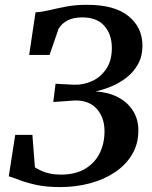

<svg xmlns="http://www.w3.org/2000/svg" viewBox="-20 -771 632 800"><path d="M230 8.5Q173.5 8.5 132 -0.5Q90.5 -9.5 62.2 -20.5Q34 -31.5 16.5 -36.5L43.5 -209H115L125.5 -73.5Q138 -66 153.2 -59Q168.5 -52 188.2 -47.8Q208 -43.5 234 -43.5Q293 -43.5 333.5 -67Q374 -90.5 394.8 -131.5Q415.5 -172.5 415.5 -224.5Q415.5 -280 384.2 -316.2Q353 -352.5 293.5 -352.5L202 -346L211.5 -422L287.5 -418Q326.5 -416.5 362.8 -432.8Q399 -449 422.5 -483.5Q446 -518 446 -571Q446 -628 414.8 -663.2Q383.5 -698.5 323 -698.5Q285 -698.5 260.8 -685.5Q236.5 -672.5 224 -651L186.5 -542H101.5L128 -719.5Q156.5 -721.5 187.8 -729Q219 -736.5 257 -743.8Q295 -751 343 -751Q457.5 -751 515.5 -703.8Q573.5 -656.5 573.5 -581Q573.5 -536.5 555 -503.5Q536.5 -470.5 507.2 -447.8Q478 -425 444 -411Q410 -397 378.5 -390Q430.5 -387 470.5 -366.5Q510.5 -346 533.5 -310.5Q556.5 -275 556.5 -227.5Q556.5 -172 531 -128.5Q505.5 -85 460.2 -54.2Q415 -23.5 356 -7.5Q297 8.5 230 8.5Z"/></svg>

Font: Merriweather 36pt SemiBold
Style: Italic
Weight: 600
Italic angle: -7.8°
Version: Version 2.101